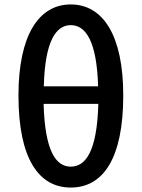

<svg xmlns="http://www.w3.org/2000/svg" viewBox="-20 -830 637 863"><path d="M298 13C443 13 534 -117 534 -401C534 -671 443 -810 298 -810C154 -810 63 -671 63 -401C63 -117 154 13 298 13ZM298 -717C365 -717 415 -646 421 -442H177C182 -646 232 -717 298 -717ZM298 -81C232 -81 182 -149 176 -363H422C416 -149 365 -81 298 -81Z"/></svg>

Font: Source Han Sans JP Medium
Style: Regular
Weight: 500
Designer: Ryoko NISHIZUKA 西塚涼子 (kana, bopomofo & ideographs); Paul D. Hunt (Latin, Greek & Cyrillic); Sandoll Communications 산돌커뮤니
Foundry: Adobe
Version: Version 2.002;hotconv 1.0.116;makeotfexe 2.5.65601